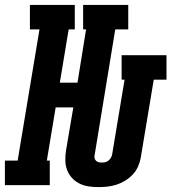

<svg xmlns="http://www.w3.org/2000/svg" viewBox="-62 -755 699 783"><path d="M339 8Q318 8 298.5 5Q279 2 262 -6.5Q245 -15 232 -29Q219 -43 212 -61Q205 -79 204.5 -99.5Q204 -120 207 -140L237 -317H165L129 -100H141V0H-42V-100H10L99 -635H60V-735H243V-635H218L182 -418H254L289 -635H277V-735H461V-635H408L324 -123Q322 -117 323.5 -110.5Q325 -104 329.5 -99.5Q334 -95 340.5 -93.5Q347 -92 354 -92Q361 -92 368.5 -94Q376 -96 382 -101.5Q388 -107 391.5 -114Q395 -121 396 -129L446 -430H434V-530H617V-430H565L512 -112Q509 -94 501 -76Q493 -58 479.5 -43.5Q466 -29 449 -18.5Q432 -8 413.5 -2Q395 4 376 6Q357 8 339 8Z"/></svg>

Font: Iosevka Slab Extended
Style: Bold Italic
Weight: 700
Width: 7
Italic angle: -9°
Monospace: yes
Designer: Belleve Invis
Foundry: Belleve Invis
Version: Version 11.1.0; ttfautohint (v1.8.3)